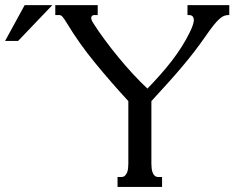

<svg xmlns="http://www.w3.org/2000/svg" viewBox="-164 -736 933 756"><path d="M584 -610.4Q601.6 -646.5 598.9 -661.6Q596.2 -676.8 580.1 -676.8H574.2V-715.8H738.8V-676.8H736.3Q728 -676.8 719.7 -674.1Q711.4 -671.4 701.2 -662.6Q690.9 -653.8 677.5 -637.2Q664.1 -620.6 645 -592.8Q625 -564 602.8 -534.9Q580.6 -505.9 554.4 -474.9Q528.3 -443.8 498 -410.2Q467.8 -376.5 432.1 -337.9V-91.3Q432.1 -82.5 433.1 -73.2Q434.1 -64 437 -56.4Q439.9 -48.8 445.3 -43.9Q450.7 -39.1 459.5 -39.1H474.1V0H298.8V-39.1H313.5Q322.3 -39.1 327.6 -43.9Q333 -48.8 336.2 -56.4Q339.4 -64 340.3 -73.2Q341.3 -82.5 341.3 -91.3V-337.9Q272.9 -412.1 210.4 -488.3Q147.9 -564.5 100.1 -643.6Q93.8 -653.8 89.4 -660.4Q85 -667 81.5 -670.7Q78.1 -674.3 75.2 -675.5Q72.3 -676.8 68.8 -676.8H53.7V-715.8H220.7V-676.8H208Q198.2 -676.8 195.6 -668.7Q192.9 -660.6 204.1 -643.6Q223.6 -612.8 248.8 -578.9Q273.9 -544.9 301.8 -511Q329.6 -477.1 358.9 -445.3Q388.2 -413.6 416.5 -387.2Q443.4 -415 467.3 -441.9Q491.2 -468.8 512.2 -496.1Q533.2 -523.4 551.3 -551.8Q569.3 -580.1 584 -610.4ZM-66.9 -715.8H42L-92.8 -574.7H-144Z"/></svg>

Font: Arian Grqi
Style: Regular
Weight: 400
Designer: Ruben Hakobyan (Tarumian)
Foundry: Ruben Hakobyan (Tarumian)
Version: Version 1.003